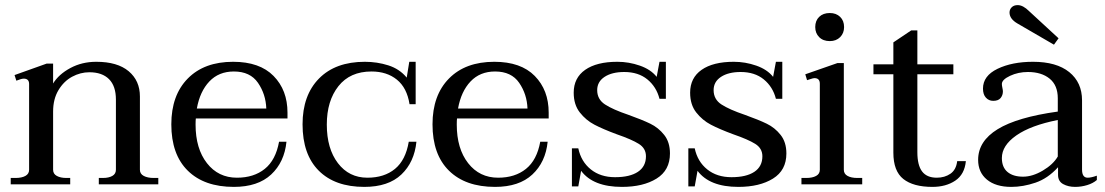

<svg xmlns="http://www.w3.org/2000/svg" viewBox="-20 -722 4328 752"><path d="M600 -25V0H367V-25H383Q406 -25 420 -33Q434 -41 434 -57V-332Q434 -385 407 -412Q380 -439 330 -439Q295 -439 262.5 -421.5Q230 -404 209 -369Q188 -334 188 -285V-57Q188 -41 202.5 -33Q217 -25 240 -25H255V0H22V-25H41Q65 -25 79.5 -33Q94 -41 94 -57V-393Q94 -414 73 -414Q64 -414 44 -406L37 -428L163 -473H188V-395Q210 -431 255.5 -455.5Q301 -480 357 -480Q440 -480 484 -443Q528 -406 528 -344V-57Q528 -41 543 -33Q558 -25 582 -25Z M747 -258Q746 -250 746 -234Q746 -140 790.5 -83Q835 -26 908 -26Q974 -26 1017 -60.5Q1060 -95 1073 -167H1102Q1094 -87 1042 -38.5Q990 10 896 10Q780 10 715.5 -53.5Q651 -117 651 -235Q651 -349 715.5 -414.5Q780 -480 893 -480Q997 -480 1051.5 -424.5Q1106 -369 1106 -281V-258ZM751 -297H1023Q1021 -353 990.5 -397.5Q960 -442 896 -442Q837 -442 800 -403Q763 -364 751 -297Z M1165 -235Q1165 -349 1229.5 -414.5Q1294 -480 1409 -480Q1457 -480 1501 -466Q1545 -452 1573 -418L1583 -480H1608V-314H1584Q1574 -378 1534.5 -410Q1495 -442 1435 -442Q1351 -442 1305.5 -384.5Q1260 -327 1260 -234Q1260 -140 1303.5 -83Q1347 -26 1419 -26Q1485 -26 1527 -60.5Q1569 -95 1581 -167H1611Q1603 -87 1552 -38.5Q1501 10 1407 10Q1292 10 1228.5 -53.5Q1165 -117 1165 -235Z M1770 -258Q1769 -250 1769 -234Q1769 -140 1813.5 -83Q1858 -26 1931 -26Q1997 -26 2040 -60.5Q2083 -95 2096 -167H2125Q2117 -87 2065 -38.5Q2013 10 1919 10Q1803 10 1738.5 -53.5Q1674 -117 1674 -235Q1674 -349 1738.5 -414.5Q1803 -480 1916 -480Q2020 -480 2074.5 -424.5Q2129 -369 2129 -281V-258ZM1774 -297H2046Q2044 -353 2013.5 -397.5Q1983 -442 1919 -442Q1860 -442 1823 -403Q1786 -364 1774 -297Z M2256 -53 2245 8H2220V-141H2245Q2256 -89 2294 -58.5Q2332 -28 2389 -28Q2447 -28 2478.5 -49Q2510 -70 2510 -110Q2510 -141 2482 -158.5Q2454 -176 2396 -196Q2342 -216 2308.5 -233.5Q2275 -251 2251 -281.5Q2227 -312 2227 -359Q2227 -417 2272 -448.5Q2317 -480 2398 -480Q2443 -480 2486 -465Q2529 -450 2552 -421L2563 -480H2588V-335H2563Q2551 -382 2515.5 -411Q2480 -440 2425 -440Q2377 -440 2348 -421Q2319 -402 2319 -369Q2319 -333 2349.5 -313Q2380 -293 2442 -272Q2495 -253 2527 -237.5Q2559 -222 2581.5 -193.5Q2604 -165 2604 -121Q2604 -55 2551.5 -22.5Q2499 10 2416 10Q2303 10 2256 -53Z M2712 -53 2701 8H2676V-141H2701Q2712 -89 2750 -58.5Q2788 -28 2845 -28Q2903 -28 2934.5 -49Q2966 -70 2966 -110Q2966 -141 2938 -158.5Q2910 -176 2852 -196Q2798 -216 2764.5 -233.5Q2731 -251 2707 -281.5Q2683 -312 2683 -359Q2683 -417 2728 -448.5Q2773 -480 2854 -480Q2899 -480 2942 -465Q2985 -450 3008 -421L3019 -480H3044V-335H3019Q3007 -382 2971.5 -411Q2936 -440 2881 -440Q2833 -440 2804 -421Q2775 -402 2775 -369Q2775 -333 2805.5 -313Q2836 -293 2898 -272Q2951 -253 2983 -237.5Q3015 -222 3037.5 -193.5Q3060 -165 3060 -121Q3060 -55 3007.5 -22.5Q2955 10 2872 10Q2759 10 2712 -53Z M3173 -616Q3173 -641 3188.5 -656Q3204 -671 3230 -671Q3255 -671 3270.5 -656Q3286 -641 3286 -616Q3286 -592 3270.5 -576.5Q3255 -561 3230 -561Q3204 -561 3188.5 -576.5Q3173 -592 3173 -616ZM3119 -25H3138Q3162 -25 3176.5 -33Q3191 -41 3191 -57V-394Q3191 -416 3170 -416Q3165 -416 3155 -412.5Q3145 -409 3141 -408L3134 -431L3260 -475H3285V-57Q3285 -41 3299.5 -33Q3314 -25 3338 -25H3357V0H3119Z M3763 -91Q3758 -39 3721.5 -14.5Q3685 10 3632 10Q3557 10 3518 -21Q3479 -52 3479 -124V-431H3401V-470H3479V-556L3549 -603H3573V-470H3714V-431H3573V-126Q3573 -75 3591.5 -50.5Q3610 -26 3649 -26Q3680 -26 3702.5 -41.5Q3725 -57 3729 -91Z M3965 -630Q3934 -648 3934 -673Q3934 -685 3942.5 -693.5Q3951 -702 3966 -702Q3987 -702 4011 -678L4126 -572L4108 -547ZM3811 -96Q3811 -169 3887.5 -216Q3964 -263 4123 -285V-337Q4123 -388 4091 -414Q4059 -440 4006 -440Q3968 -440 3936 -425Q3904 -410 3904 -393Q3904 -387 3906 -378Q3908 -369 3908 -364Q3908 -349 3899 -338Q3890 -327 3870 -327Q3853 -327 3841.5 -339.5Q3830 -352 3830 -375Q3830 -425 3887 -452.5Q3944 -480 4026 -480Q4118 -480 4168 -439.5Q4218 -399 4218 -329V-58Q4218 -26 4240 -26Q4254 -26 4276 -34V-17Q4261 -4 4238 3Q4215 10 4191 10Q4164 10 4144 -1Q4124 -12 4124 -37V-67Q4084 -23 4035.5 -6.5Q3987 10 3941 10Q3880 10 3845.5 -18.5Q3811 -47 3811 -96ZM4123 -109V-252Q4017 -231 3960.5 -191.5Q3904 -152 3904 -103Q3904 -67 3926 -48.5Q3948 -30 3987 -30Q4024 -30 4064.5 -54Q4105 -78 4123 -109Z"/></svg>

Font: TavirajRegular
Style: Regular
Weight: 400
Designer: Katatrad Team
Foundry: CadsonDemak
Version: Version 1.000